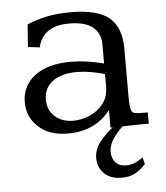

<svg xmlns="http://www.w3.org/2000/svg" viewBox="-49 -494 632 733"><g transform="rotate(-5 267.0 -127.0)"><path d="M198.2 10.3Q128.4 10.3 86.4 -27.3Q44.4 -64.9 44.4 -123Q44.4 -185.5 94.2 -223.6Q144 -261.7 233.4 -261.7Q263.7 -261.7 295.2 -257.1Q326.7 -252.4 358.9 -244.1V-316.4Q358.9 -360.4 329.3 -384Q299.8 -407.7 238.8 -407.7Q138.7 -407.7 119.6 -326.7L74.7 -332L81.1 -418Q112.3 -432.1 154.3 -441.2Q196.3 -450.2 248 -450.2Q351.6 -450.2 396.2 -412.6Q440.9 -375 440.9 -294.4V-109.4Q440.9 -75.7 444.3 -62Q447.8 -48.3 457.5 -45.9Q467.3 -43.5 486.8 -43.5H508.8V0Q501 -0.5 493.2 -0.5Q485.4 -0.5 477.5 -0.2Q469.7 0 461.9 0Q435.5 0.5 410.2 1Q384.8 1.5 361.8 2V-64.9Q332.5 -27.8 292.2 -8.8Q252 10.3 198.2 10.3ZM223.1 -36.6Q254.9 -36.6 286.1 -50Q317.4 -63.5 338.1 -89.8Q358.9 -116.2 358.9 -155.8V-203.6Q329.6 -211.9 303.2 -216.3Q276.9 -220.7 252 -220.7Q193.4 -220.7 159.4 -195.6Q125.5 -170.4 125.5 -125.5Q125.5 -85.4 152.8 -61Q180.2 -36.6 223.1 -36.6ZM389.2 196.3Q346.2 196.3 321.8 172.9Q297.4 149.4 297.4 113.3Q297.4 82.5 317.9 54.4Q338.4 26.4 378.4 -4.9H414.6Q384.3 22.9 369.4 46.6Q354.5 70.3 354.5 93.3Q354.5 120.1 369.1 135.5Q383.8 150.9 409.2 150.9Q425.8 150.9 441.7 144.5Q457.5 138.2 474.1 126L480.5 151.9Q460.4 174.3 438.7 185.3Q417 196.3 389.2 196.3Z"/></g></svg>

Font: Kameron
Style: Regular
Weight: 400
Designer: Vernon Adams
Foundry: Vernon Adams
Version: Version 1.100